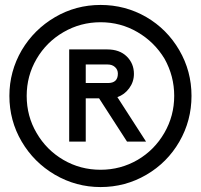

<svg xmlns="http://www.w3.org/2000/svg" viewBox="-20 -719 812 777"><path d="M387 38Q288 38 202 -12Q117 -62 67.5 -146.5Q18 -231 18 -331Q18 -430 68 -516Q118 -600 202.5 -649.5Q287 -699 387 -699Q487 -699 572 -650Q656 -601 705.5 -516Q755 -431 755 -331Q755 -231 706 -146Q657 -61 572 -11.5Q487 38 387 38ZM387 -32Q468 -32 537 -72Q605 -112 645 -181Q685 -250 685 -331Q685 -411 646 -481Q605 -549 536.5 -589Q468 -629 387 -629Q306 -629 237 -589Q168 -549 128 -480.5Q88 -412 88 -331Q88 -249 128 -181Q168 -112 236.5 -72Q305 -32 387 -32ZM327 -321V-146H260V-519H414Q464 -519 493 -490.5Q522 -462 522 -420Q522 -388 503 -362Q484 -336 455 -326L571 -146H494L381 -321ZM417 -383Q457 -383 457 -421Q457 -437 445.5 -447.5Q434 -458 416 -458H327V-383Z"/></svg>

Font: Lil Grotesk Bold
Style: Regular
Weight: 700
Designer: Bastien Sozeau
Foundry: NBR — Bastien Sozeau
Version: Version 4.002; ttfautohint (v1.8.4.7-5d5b)